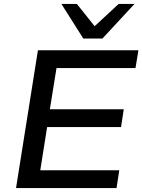

<svg xmlns="http://www.w3.org/2000/svg" viewBox="-20 -962 728 982"><path d="M62 0 174 -705H688L673 -614H269L235 -403H613L599 -312H221L186 -91H590L576 0ZM406 -765 294 -942H373L464 -828L587 -942H668L504 -765Z"/></svg>

Font: Nunito Sans 10pt SemiExpanded SemiBold
Style: Italic
Weight: 600
Width: 6
Italic angle: -9°
Designer: Vernon Adams
Foundry: Vernon Adams
Version: Version 3.101;gftools[0.9.27]